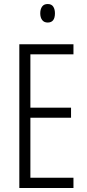

<svg xmlns="http://www.w3.org/2000/svg" viewBox="-20 -1000 432 954"><path d="M345 -66H76V-780H345V-730H131V-465H333V-415H131V-117H345ZM217 -980Q236 -980 244.5 -967Q253 -954 253 -934Q253 -888 217 -888Q199 -888 189.5 -900.5Q180 -913 180 -934Q180 -954 189 -967Q198 -980 217 -980Z"/></svg>

Font: Noto Sans Malayalam UI ExtraCondensed Light
Style: Regular
Weight: 300
Width: 2
Designer: Jelle Bosma - Monotype Design Team
Foundry: Monotype Imaging Inc.
Version: Version 2.104; ttfautohint (v1.8.4.7-5d5b)